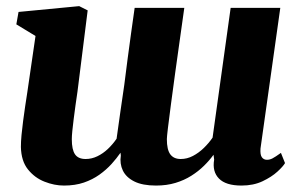

<svg xmlns="http://www.w3.org/2000/svg" viewBox="-20 -580 954 611"><path d="M226.5 -288Q223.5 -267 220.2 -244.5Q217 -222 214.5 -201.2Q212 -180.5 210.2 -163.8Q208.5 -147 208.5 -137Q208.5 -103.5 218.8 -88.8Q229 -74 252.5 -74Q272 -74 290 -82.8Q308 -91.5 323.5 -106.2Q339 -121 351 -138.5Q357 -180.5 363 -224Q369 -267.5 375.5 -310Q380.5 -350.5 386 -392Q391.5 -433.5 397.2 -474.8Q403 -516 408.5 -555H566.5Q560 -507.5 552.2 -453.2Q544.5 -399 537.2 -346Q530 -293 524 -248Q518 -203 514.5 -173.5Q511 -144 511 -137.5Q511 -103.5 522 -88.8Q533 -74 555 -74Q575.5 -74 594 -83.8Q612.5 -93.5 628.5 -109Q644.5 -124.5 656.5 -142L714 -555H872L809 -107.5Q807.5 -88 813.2 -79.8Q819 -71.5 829.5 -71.5Q838.5 -71.5 847.2 -76Q856 -80.5 874 -93.5L887 -61Q881 -50.5 862.8 -33.8Q844.5 -17 815.5 -3.2Q786.5 10.5 748.5 10.5Q698.5 10.5 676.8 -11.8Q655 -34 661.5 -72L659.5 -87.5Q647 -70 629.2 -52.5Q611.5 -35 589 -20.8Q566.5 -6.5 538.5 2Q510.5 10.5 476.5 10.5Q433.5 10.5 407.5 -2.5Q381.5 -15.5 371 -37.2Q360.5 -59 364.5 -85L363.5 -94Q351.5 -76.5 335 -58.2Q318.5 -40 296.5 -24.2Q274.5 -8.5 246.8 1Q219 10.5 183.5 10.5Q153 10.5 121.8 -1.8Q90.5 -14 69 -40.8Q47.5 -67.5 46.5 -112.5Q46.5 -129.5 48.5 -150.5Q50.5 -171.5 53.5 -194.5Q56.5 -217.5 60 -241.2Q63.5 -265 67 -287L93 -465.5L32 -502.5L39 -542L232 -560.5L259 -547Z"/></svg>

Font: Merriweather 36pt Black
Style: Italic
Weight: 900
Italic angle: -7.8°
Version: Version 2.101